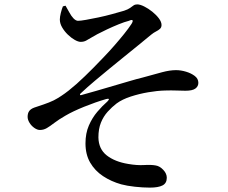

<svg xmlns="http://www.w3.org/2000/svg" viewBox="-20 -800 1040 876"><path d="M664 56Q632 56 595.5 52Q559 48 533 41Q487 28 450 3.5Q413 -21 391.5 -58Q370 -95 370 -146Q370 -192 385.5 -227.5Q401 -263 424 -290Q447 -317 470 -337Q478 -345 476.5 -348Q475 -351 464 -348Q416 -334 364 -313Q312 -292 278 -272Q247 -254 227.5 -239Q208 -224 193.5 -215.5Q179 -207 162 -207Q150 -207 136.5 -216.5Q123 -226 114.5 -240Q106 -254 106 -267Q106 -283 113 -293Q120 -303 136 -309Q154 -315 179 -323.5Q204 -332 225 -342Q258 -359 293.5 -387Q329 -415 367 -452Q383 -467 405 -489.5Q427 -512 452.5 -538.5Q478 -565 502 -592.5Q526 -620 546.5 -645.5Q567 -671 580 -691Q588 -704 584.5 -707.5Q581 -711 568 -705Q548 -700 521 -689Q494 -678 468.5 -666Q443 -654 424 -644Q407 -635 395 -627.5Q383 -620 372.5 -614.5Q362 -609 348 -609Q337 -609 321 -618Q305 -627 289.5 -642Q274 -657 263.5 -675Q253 -693 253 -711Q253 -723 257.5 -741Q262 -759 267 -771L279 -774Q288 -759 296.5 -743Q305 -727 315 -716.5Q325 -706 335 -705Q347 -705 372.5 -709.5Q398 -714 429 -720.5Q460 -727 491 -735.5Q522 -744 546 -751Q564 -757 573 -763.5Q582 -770 589 -775Q596 -780 606 -780Q619 -780 638 -770.5Q657 -761 675 -746.5Q693 -732 705 -716Q717 -700 717 -686Q717 -675 710 -668.5Q703 -662 692 -656.5Q681 -651 670 -642Q642 -619 611.5 -594Q581 -569 548 -542.5Q515 -516 481 -488Q447 -460 413 -431.5Q379 -403 347 -373Q344 -369 345 -367Q346 -365 350 -366Q380 -374 417.5 -385Q455 -396 494.5 -407.5Q534 -419 569.5 -429.5Q605 -440 630 -446Q684 -461 719.5 -470.5Q755 -480 783 -480Q805 -480 828.5 -473Q852 -466 868.5 -453.5Q885 -441 885 -422Q885 -406 871.5 -396Q858 -386 826 -386Q809 -386 785.5 -387Q762 -388 732 -387Q697 -386 656 -379Q615 -372 576.5 -359.5Q538 -347 512 -328Q491 -312 471.5 -290.5Q452 -269 440.5 -240.5Q429 -212 429 -173Q430 -120 467 -91Q504 -62 565 -52Q605 -45 637.5 -47Q670 -49 691 -45Q709 -42 725 -25Q741 -8 741 11Q741 36 721.5 46Q702 56 664 56Z"/></svg>

Font: Noto Serif KR SemiBold
Style: Regular
Weight: 600
Designer: Ryoko NISHIZUKA 西塚涼子 (kana & ideographs); Frank Grießhammer (Latin, Greek & Cyrillic); Wenlong ZHANG 张文龙 (bopomofo); San
Foundry: Adobe
Version: Version 2.003-H1;hotconv 1.1.1;makeotfexe 2.6.0